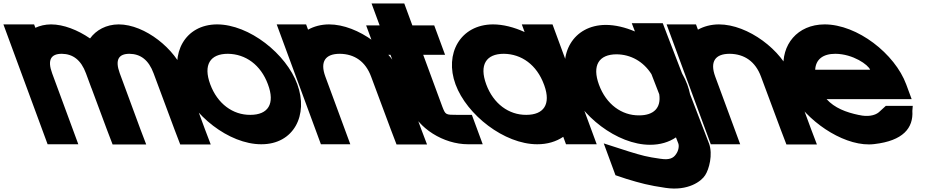

<svg xmlns="http://www.w3.org/2000/svg" viewBox="-234 -769 5354 1110"><path d="M286.6 -546.8C322 -595.5 380 -627.5 451.9 -628C604.9 -628 781.4 -484 831.7 -345L951.5 -20L984.2 66H807.9L775.4 -19L654 -345C625.3 -423 578.2 -457 514.6 -458C451.8 -458 430.1 -423.5 457.9 -346.7L458.5 -345L489.9 -260L578.4 -20L611.2 66H416.9L384.4 -19L294.7 -260H294.4L263 -345C234.3 -423 187.2 -457 123.6 -458C60.4 -458 38.8 -423 67.5 -345L98.9 -260L187.4 -20L218.7 65H41.2L9.9 -20L-78.6 -260L-110 -345L-183 -543L-214.3 -628H-36.8L-29.6 -608.3C-3 -620.7 27.4 -627.8 60.9 -628C133.4 -628 215.2 -595.7 286.6 -546.8Z M811.3 -282C746 -459 835 -627 1020.4 -628C1207.2 -628 1421.2 -457 1484.8 -282C1550 -105 1465.1 66 1276 65C1089.2 65 876.5 -105 811.3 -282ZM981.3 -282C1022.9 -169 1112.4 -104 1213.3 -105C1315.6 -105 1357.8 -168 1314.8 -282C1273.5 -394 1185.8 -457 1083.1 -458C980.8 -458 940 -394 981.3 -282Z M1546.9 -597.5C1581.3 -616.6 1622.3 -627.7 1667.9 -628C1837 -628 2034.1 -478 2089.2 -326L2202 -20L2234.7 66H2058.4L2025.9 -19L1911.5 -326C1879.4 -413 1816.1 -457 1730.6 -458C1646.6 -458 1614.9 -413 1647 -326L1678.4 -241L1759.9 -20L1791.2 65H1621.2L1589.9 -20L1508.4 -241L1477 -326L1397 -543L1365.7 -628H1535.7Z M2212.7 -452 2323.3 -152C2341.8 -105 2341.8 -105 2409 -105H2494L2556.7 65H2471.7C2330.9 65 2181.2 -27 2134.5 -151L2134.1 -152L2023.5 -452H1945.5L1882.8 -622H1960.8L1945.3 -664L1914 -749H2103.2L2134.5 -664L2150 -622H2191.4H2276.4L2339.1 -452H2254.1Z M2399.6 -281C2334 -459 2427.7 -627 2615.9 -628C2674.6 -628 2737.8 -611.6 2798.9 -583.8L2782.7 -628H2960.2L2991.5 -543L3086.8 -284.5L3088.1 -281L3184.4 -20L3215.7 65H3038.2L3022.3 21.9C2981.8 49.3 2930.7 65.3 2871.5 65C2681.7 65 2464.5 -105 2399.6 -281ZM2577.1 -281C2618.4 -169 2707.9 -104 2808.8 -105C2909.4 -105 2952 -165.8 2912.8 -275.2L2910.6 -281C2869 -394 2781.3 -457 2678.6 -458C2576.2 -458 2535.5 -394 2577.1 -281Z M3051.4 -279C2986.1 -456 3079.8 -624 3268 -625C3322.1 -625 3380.1 -611.1 3436.7 -587.1L3418.4 -635H3597.6L3629.6 -551L3709 -344.8C3721.4 -323.1 3731.8 -301.1 3739.9 -279C3746.6 -260.6 3751.8 -242.3 3755.4 -224.2L3864.5 59L3864.9 60C3888.5 124 3865.2 210 3842.7 244C3821.8 278 3744.7 337 3613.1 317C3517.1 303 3468.6 290 3386.9 265L3324.2 244L3256.4 60L3402.3 107C3477.4 130 3505.7 138 3584.5 149H3585.6C3635.7 157 3658.9 145 3673.8 123C3690.6 100 3692.2 73 3687.7 61L3673.9 25.3C3633.5 52.5 3582.5 68.3 3523.6 68C3333.8 68 3116.6 -102 3051.4 -279ZM3228.9 -279C3270.5 -166 3360.1 -101 3460.9 -102C3545.3 -102 3588.9 -144.9 3577.3 -223.9L3532.1 -340.4C3485.3 -413.8 3412.8 -454.2 3330.7 -455C3228.4 -455 3187.6 -391 3228.9 -279Z M3800.9 -597.5C3835.3 -616.6 3876.3 -627.7 3921.9 -628C4091 -628 4288.1 -478 4343.2 -326L4456 -20L4488.7 66H4312.4L4279.9 -19L4165.5 -326C4133.4 -413 4070.1 -457 3984.6 -458C3900.6 -458 3868.9 -413 3901 -326L3932.4 -241L4013.9 -20L4045.2 65H3875.2L3843.9 -20L3762.4 -241L3731 -326L3651 -543L3619.7 -628H3789.7Z M4478.8 -366H4796.3C4786 -394 4698.3 -457 4595.6 -458C4523.5 -458 4482.1 -425.5 4478.8 -366ZM4360.7 -196H4348L4316.6 -281L4285.3 -366H4296.5C4281.4 -509.5 4375 -627.2 4532.9 -628C4722.7 -628 4939.8 -458 5005.1 -281L5036.5 -196H4951.5H4544.5C4591 -144.9 4656 -119.9 4731.9 -104H4733C4779.7 -93 4823.1 -100 4846.7 -120L4887.2 -157H5042.9L5040.5 -128C5047.1 -29 4986.9 45 4820.3 64C4663.9 83.4 4458.5 -47.4 4360.7 -196Z"/></svg>

Font: Nordica Plus
Style: NordicaClassicBkExtOpObl
Weight: 900
Version: Version 1.01